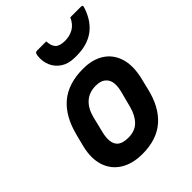

<svg xmlns="http://www.w3.org/2000/svg" viewBox="-227 -921 1054 1054"><g transform="rotate(-45 300.0 -393.5)"><path d="M356 -550Q428 -550 477 -519Q526 -488 545 -430Q564 -372 546 -291L529 -221Q503 -107 435.5 -47.5Q368 12 256 12Q180 12 128 -20Q76 -52 56.5 -110.5Q37 -169 56 -248L74 -318Q103 -434 172 -492Q241 -550 356 -550ZM340 -435Q288 -435 255 -405.5Q222 -376 208 -321L185 -227Q177 -194 179.5 -168.5Q182 -143 197 -127Q218 -106 264 -106Q316 -106 346 -136Q376 -166 390 -218L414 -310Q423 -344 420.5 -371Q418 -398 401 -414Q380 -435 340 -435ZM395 -728Q431 -728 460 -744.5Q489 -761 506 -799H587Q597 -799 599 -795Q601 -791 596 -777Q544 -625 382 -625H369Q320 -625 287.5 -646Q255 -667 240 -701.5Q225 -736 230 -777Q232 -791 236 -795Q240 -799 250 -799H319Q321 -761 338 -744.5Q355 -728 395 -728Z"/></g></svg>

Font: Recursive Sn Lnr St
Style: Bold Italic
Weight: 700
Italic angle: -15°
Version: Version 1.079;hotconv 1.0.112;makeotfexe 2.5.65598; ttfautoh